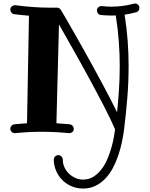

<svg xmlns="http://www.w3.org/2000/svg" viewBox="-20 -754 861 1100"><path d="M778.8 -709Q778.8 -700.7 774.2 -693.6Q769.5 -686.5 761.2 -684.1Q744.1 -679.7 727.5 -676Q710.9 -672.4 693.8 -669.9Q706.1 -592.8 711.4 -520.5Q716.8 -448.2 716.8 -377.9Q716.8 -280.8 709.2 -190.2Q701.7 -99.6 690.9 -13.2Q686.5 21.5 678.5 60.1Q670.4 98.6 657.7 136.2Q645 173.8 626.7 208.3Q608.4 242.7 583.7 268.8Q559.1 294.9 527.3 310.5Q495.6 326.2 456.1 326.2Q419.4 326.2 388.9 312.7Q358.4 299.3 336.2 276.6Q314 253.9 301.3 224.1Q288.6 194.3 288.1 161.1Q288.1 150.4 295.7 142.6Q303.2 134.8 314 134.8Q324.7 134.8 332.3 142.6Q339.8 150.4 339.8 161.1Q339.8 184.1 349.4 204.6Q358.9 225.1 375 240.7Q391.1 256.3 411.9 265.6Q432.6 274.9 455.1 274.9Q490.7 274.9 517.6 257.1Q544.4 239.3 564.5 211.7Q584.5 184.1 598.1 150.1Q611.8 116.2 620.4 84.2Q628.9 52.2 633.3 25.9Q637.7 -0.5 639.2 -13.2Q628.4 -38.6 612.1 -72.5Q595.7 -106.4 575.7 -145.5Q555.7 -184.6 532.7 -227.3Q509.8 -270 486.1 -313.7Q462.4 -357.4 438.5 -400.4Q414.6 -443.4 392.6 -482.2Q370.6 -521 351.6 -554.7Q332.5 -588.4 317.9 -613.8L303.2 -47.9Q321.8 -46.4 341.1 -44.9Q360.4 -43.5 379.9 -42Q391.1 -39.6 397 -32Q402.8 -24.4 402.8 -14.2Q401.9 -3.4 394.3 2.7Q386.7 8.8 377 8.8H375Q335.9 4.9 297.1 2.9Q258.3 1 219.2 1Q180.7 1 142.8 2.9Q105 4.9 66.9 8.8H64.9Q54.2 8.8 46.6 1.2Q39.1 -6.3 39.1 -16.1Q39.1 -25.9 45.7 -33.2Q52.2 -40.5 62 -42Q80.1 -43.5 98.4 -44.9Q116.7 -46.4 134.8 -47.9L146 -664.1Q104 -667 61 -672.9Q51.3 -674.3 45.2 -681.9Q39.1 -689.5 39.1 -699.2Q39.1 -710.9 47.9 -717.5Q56.6 -724.1 64.9 -724.1H67.9Q119.6 -717.3 169.9 -713.6Q220.2 -710 270 -710H306.2Q306.6 -710 308.8 -710Q311 -710 314.2 -709Q317.4 -708 321 -705.6Q324.7 -703.1 328.1 -698.2Q330.1 -694.8 341.1 -676.5Q352.1 -658.2 369.1 -628.4Q386.2 -598.6 408.4 -559.6Q430.7 -520.5 455.6 -476.1Q480.5 -431.6 507.1 -383.5Q533.7 -335.4 559.1 -287.8Q584.5 -240.2 608.2 -195.1Q631.8 -149.9 650.9 -110.8Q657.2 -174.8 661.6 -240.7Q666 -306.6 666 -376Q666 -445.3 660.6 -517.6Q655.3 -589.8 643.1 -666Q636.7 -665 630.9 -665Q625 -665 618.2 -665Q589.4 -665 558.1 -668Q548.3 -668.9 541.7 -676.5Q535.2 -684.1 535.2 -693.8Q535.2 -704.6 543.2 -711.9Q551.3 -719.2 561 -719.2H564Q577.6 -717.3 591.1 -716.6Q604.5 -715.8 618.2 -715.8Q651.9 -715.8 684.1 -720.2Q716.3 -724.6 747.1 -732.9Q749 -733.9 753.9 -733.9Q764.6 -733.9 771.7 -726.3Q778.8 -718.8 778.8 -709Z"/></svg>

Font: Ribeye
Style: Regular
Weight: 400
Designer: Astigmatic (AOETI)
Foundry: Astigmatic (AOETI)
Version: Version 1.000